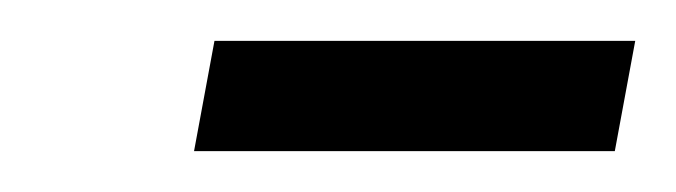

<svg xmlns="http://www.w3.org/2000/svg" viewBox="-20 -677 331 94"><path d="M75 -603 85 -657H291L281 -603Z"/></svg>

Font: Saira Ultra Condensed Medium
Style: Italic
Weight: 500
Width: 1
Italic angle: -12°
Designer: Hector Gatti with collaboration of the Omnibus-Type team
Foundry: Omnibus-Type
Version: Version 1.001; ttfautohint (v1.8)